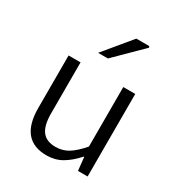

<svg xmlns="http://www.w3.org/2000/svg" viewBox="-189 -929 999 1070"><g transform="rotate(30 310.5 -394.0)"><path d="M96 -193V-531H173V-203Q173 -125 200.5 -89Q228 -53 287 -53Q331 -53 367.5 -75Q404 -97 448 -148V-531H525V0H463L454 -85H451Q408 -37 364.5 -12Q321 13 267 13Q96 13 96 -193ZM376 -801H459L463 -793L294 -626H231Z"/></g></svg>

Font: Nebula Sans Book
Style: Regular
Weight: 400
Designer: Paul D. Hunt for Adobe (as Source Sans)
Foundry: Nebula Entertainment & Broadcasting LLC
Version: Version 1.010